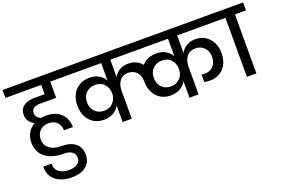

<svg xmlns="http://www.w3.org/2000/svg" viewBox="-158 -1187 2927 1995"><g transform="rotate(-20 1306.0 -190.0)"><path d="M292 -473Q250 -473 224 -456Q198 -439 198 -402Q198 -377 212.5 -358.5Q227 -340 253 -331Q283 -336 308 -336Q385 -336 435 -307Q485 -278 508.5 -230.5Q532 -183 532 -128H433Q433 -179 400.5 -215.5Q368 -252 306 -252Q245 -252 209 -214.5Q173 -177 173 -120Q173 -59 218.5 -21.5Q264 16 342 16Q450 16 505 60.5Q560 105 560 189Q560 269 502 314.5Q444 360 343 360Q274 360 218.5 337Q163 314 131 267.5Q99 221 101 153H194Q191 215 233 246.5Q275 278 343 278Q402 278 436 254.5Q470 231 470 189Q470 145 438 122Q406 99 342 99Q256 99 194.5 71.5Q133 44 101.5 -6Q70 -56 70 -122Q70 -182 96.5 -228.5Q123 -275 172 -303Q136 -320 115 -350Q94 -380 94 -422Q94 -483 138 -516Q182 -549 256 -549H372V-652H-24V-740H609V-652H472V-473Z M1875 -652V-457Q1897 -500 1938.5 -525.5Q1980 -551 2039 -551Q2100 -551 2147 -521.5Q2194 -492 2220 -440.5Q2246 -389 2246 -323Q2246 -252 2219 -200.5Q2192 -149 2145 -121.5Q2098 -94 2038 -94Q2002 -94 1974 -101V-184Q1989 -180 2011 -180Q2067 -180 2103.5 -217.5Q2140 -255 2140 -321Q2140 -383 2102.5 -422Q2065 -461 2008 -461Q1942 -461 1908.5 -417Q1875 -373 1875 -312V0H1774V-183Q1751 -140 1707 -114Q1663 -88 1601 -88Q1539 -88 1491 -117Q1443 -146 1416.5 -198.5Q1390 -251 1390 -321Q1390 -384 1355 -422.5Q1320 -461 1264 -461Q1199 -461 1167.5 -417.5Q1136 -374 1136 -312V0H1035V-183Q1012 -140 968 -114Q924 -88 862 -88Q800 -88 752 -117Q704 -146 677.5 -198.5Q651 -251 651 -321Q651 -390 678 -442Q705 -494 754 -522.5Q803 -551 866 -551Q926 -551 969 -526Q1012 -501 1035 -459V-652H562V-740H2334V-652ZM1295 -551Q1390 -551 1445 -483Q1474 -516 1514.5 -533.5Q1555 -551 1605 -551Q1665 -551 1708 -526Q1751 -501 1774 -459V-652H1136V-460Q1157 -502 1197.5 -526.5Q1238 -551 1295 -551ZM896 -176Q941 -176 972.5 -197Q1004 -218 1019.5 -251Q1035 -284 1035 -319Q1035 -376 999 -418.5Q963 -461 896 -461Q837 -461 797 -422.5Q757 -384 757 -320Q757 -254 796 -215Q835 -176 896 -176ZM1635 -176Q1680 -176 1711.5 -197Q1743 -218 1758.5 -251Q1774 -284 1774 -319Q1774 -376 1738 -418.5Q1702 -461 1635 -461Q1576 -461 1536 -422.5Q1496 -384 1496 -320Q1496 -254 1535 -215Q1574 -176 1635 -176Z M2409 0V-652H2287V-740H2636V-652H2514V0Z"/></g></svg>

Font: MSTAGE Medium
Style: Regular
Weight: 500
Designer: Ninad Kale (Devanagari), Jonny Pinhorn (Latin)
Foundry: Indian Type Foundry
Version: 4.004